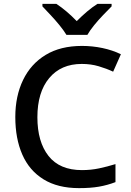

<svg xmlns="http://www.w3.org/2000/svg" viewBox="-20 -961 675 991"><path d="M402 -631Q295 -631 234 -558Q173 -485 173 -356Q173 -229 230.5 -156Q288 -83 403 -83Q449 -83 491.5 -92Q534 -101 576 -114V-21Q534 -5 490.5 2.5Q447 10 388 10Q278 10 204.5 -35.5Q131 -81 95 -163.5Q59 -246 59 -357Q59 -465 99 -548Q139 -631 215.5 -677.5Q292 -724 403 -724Q457 -724 509 -713Q561 -702 604 -681L564 -591Q530 -607 489.5 -619Q449 -631 402 -631ZM323 -781Q309 -804 287 -831Q265 -858 241 -883.5Q217 -909 199 -928V-941H271Q324 -906 376 -852Q403 -879 429.5 -901.5Q456 -924 483 -941H556V-928Q537 -909 512.5 -883.5Q488 -858 466 -831Q444 -804 431 -781Z"/></svg>

Font: Noto Sans Khmer UI Medium
Style: Regular
Weight: 500
Designer: Danh Hong and the Monotype Design Team
Foundry: Monotype Imaging Inc.
Version: Version 2.002; ttfautohint (v1.8.4.7-5d5b)